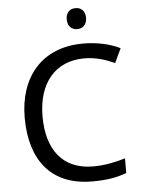

<svg xmlns="http://www.w3.org/2000/svg" viewBox="-61 -962 754 1020"><g transform="rotate(-5 316.0 -452.5)"><path d="M381 -915C352 -915 329 -898 329 -859C329 -821 352 -803 381 -803C408 -803 432 -821 432 -859C432 -898 408 -915 381 -915ZM403 -645C467 -645 521 -626 565 -606L601 -682C547 -709 477 -724 404 -724C183 -724 61 -574 61 -358C61 -133 170 10 389 10C468 10 520 1 573 -19V-97C519 -81 464 -69 402 -69C238 -69 156 -180 156 -357C156 -536 250 -645 403 -645Z"/></g></svg>

Font: Noto Sans Runic
Style: Regular
Weight: 400
Designer: Monotype Design Team
Foundry: Monotype Imaging Inc.
Version: Version 2.002